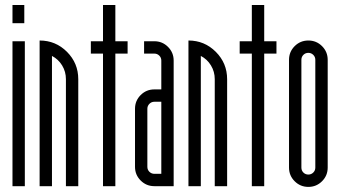

<svg xmlns="http://www.w3.org/2000/svg" viewBox="-20 -734 1341 757"><path d="M77.9 0H29.2V-571.4H77.9ZM29.2 -714.3H75.8V-642.6H29.2Z M184.9 0H136.2V-574.3Q199.5 -574.3 244.1 -529.6Q288.6 -484.8 288.6 -421.9V0H239.9V-421.9Q239.9 -451.5 224.9 -476.1Q209.9 -500.6 184.9 -513.5Z M434.8 -714.3V-571.4H483.1V-522.7H434.8V0H386.1V-522.7H338.2V-571.4H386.1V-714.3Z M616 -332.8H588.5Q577.3 -332.8 569.1 -324.7Q561 -316.5 561 -305.3V-76.2Q561 -64.6 569.1 -56.6Q577.3 -48.7 588.5 -48.7H616ZM588.5 -571.4Q620.2 -571.4 642.4 -549.1Q664.7 -526.9 664.7 -495.2V0H588.5Q556.9 0 534.6 -22.3Q512.3 -44.6 512.3 -76.2V-305.3Q512.3 -336.9 534.6 -359.2Q556.9 -381.5 588.5 -381.5H616V-495.2Q616 -506.9 607.9 -514.8Q599.8 -522.7 588.5 -522.7H548.1V-571.4Z M771.8 0H723V-574.3Q786.3 -574.3 830.9 -529.6Q875.5 -484.8 875.5 -421.9V0H826.7V-421.9Q826.7 -451.5 811.7 -476.1Q796.8 -500.6 771.8 -513.5Z M1021.7 -714.3V-571.4H1070V-522.7H1021.7V0H972.9V-522.7H925V-571.4H972.9V-714.3Z M1223.2 -498.1Q1223.2 -509.8 1215.1 -517.7Q1207 -525.6 1195.8 -525.6Q1184.1 -525.6 1176.2 -517.7Q1168.3 -509.8 1168.3 -498.1V-73.3Q1168.3 -61.6 1176.2 -53.7Q1184.1 -45.8 1195.8 -45.8Q1207 -45.8 1215.1 -53.7Q1223.2 -61.6 1223.2 -73.3ZM1119.5 -498.1Q1119.5 -529.8 1141.8 -552.1Q1164.1 -574.3 1195.8 -574.3Q1227.4 -574.3 1249.7 -552.1Q1272 -529.8 1272 -498.1V-73.3Q1272 -41.6 1249.7 -19.4Q1227.4 2.9 1195.8 2.9Q1164.1 2.9 1141.8 -19.4Q1119.5 -41.6 1119.5 -73.3Z"/></svg>

Font: Marapfhont
Style: Book
Weight: 400
Version: Version 0.15